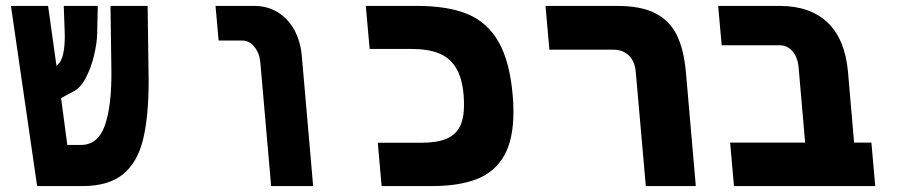

<svg xmlns="http://www.w3.org/2000/svg" viewBox="-20 -629 3040 649"><path d="M17 -609H142.5L171 -406L183 -419.5Q199 -445 199 -507.5L198.5 -526L195.5 -609H310.5L308.5 -516.5Q308 -485 298.2 -443Q288.5 -401 270.2 -366.2Q252 -331.5 228.5 -320L186.5 -297.5L207.5 -139H253Q312 -139 335 -206.5Q358 -274 356.5 -393L353.5 -609H479L482 -390L482.5 -357.5Q482.5 -233 463.2 -156Q444 -79 395.2 -39.5Q346.5 0 258.5 0H105.5Z M798 -492H719L708.5 -609H839.5Q884 -609 919 -587.5Q954 -566 974.8 -528Q995.5 -490 1000 -442L1038.5 0H896.5L860 -417.5Q857.5 -448.5 840.2 -470.2Q823 -492 798 -492Z M1257 -146.5H1403.5Q1456 -146.5 1487.5 -159.2Q1519 -172 1533.8 -200Q1548.5 -228 1548.5 -274.5Q1548.5 -290.5 1547 -309Q1542 -367 1520.5 -401Q1499 -435 1462.5 -449.2Q1426 -463.5 1371 -463.5H1229.5L1216.5 -609H1391Q1493.5 -609 1560.2 -581.5Q1627 -554 1665 -488Q1703 -422 1713 -307.5Q1715.5 -282 1715.5 -250.5Q1715.5 -158 1684.2 -103Q1653 -48 1592.5 -24Q1532 0 1439 0H1270Z M2054 -461H1837L1824 -609H2066.5Q2145.5 -609 2194 -584.8Q2242.5 -560.5 2267 -511.8Q2291.5 -463 2298.5 -385L2332 0H2163L2129 -386Q2126 -421.5 2105.8 -441.2Q2085.5 -461 2054 -461Z M2614.5 -476H2419.5L2407.5 -609H2615.5Q2718 -609 2777.2 -553Q2836.5 -497 2846.5 -385L2867 -147H2925.5L2938.5 0H2461L2448 -147H2701.5L2679.5 -401Q2676 -436.5 2658.5 -456.2Q2641 -476 2614.5 -476Z"/></svg>

Font: JuliaMono Black
Style: Italic
Weight: 900
Italic angle: -9°
Monospace: yes
Designer: cormullion
Foundry: corm
Version: Version 0.057; ttfautohint (v1.8.4)